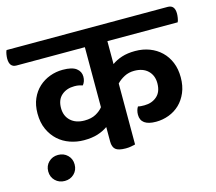

<svg xmlns="http://www.w3.org/2000/svg" viewBox="-135 -741 1075 955"><g transform="rotate(-15 403.0 -263.0)"><path d="M86 89Q57 89 37.5 70Q18 51 18 22Q18 -7 37.5 -26Q57 -45 86 -45Q115 -45 134.5 -26Q154 -7 154 22Q154 51 134.5 70Q115 89 86 89ZM470 -528V-410Q492 -426 521.5 -435.5Q551 -445 590 -445Q630 -445 664 -432Q698 -419 723 -395Q748 -371 762 -337Q776 -303 776 -260Q776 -216 761.5 -182Q747 -148 723 -125Q699 -102 667 -90Q635 -78 601 -78Q522 -78 522 -135Q522 -147 525 -157.5Q528 -168 533 -175Q540 -173 549 -172.5Q558 -172 566 -172Q604 -172 630 -194.5Q656 -217 656 -262Q656 -302 630.5 -326.5Q605 -351 560 -351Q532 -351 509 -339Q486 -327 470 -310V4Q461 6 449 8.5Q437 11 421 11Q383 11 368.5 -1.5Q354 -14 354 -42V-117Q332 -101 302 -91.5Q272 -82 231 -82Q194 -82 159.5 -94Q125 -106 99 -129.5Q73 -153 57 -188Q41 -223 41 -270Q41 -313 55.5 -346Q70 -379 94.5 -401.5Q119 -424 151 -436Q183 -448 218 -448Q266 -448 287.5 -431.5Q309 -415 309 -389Q309 -364 295 -347Q285 -350 276 -352Q267 -354 253 -354Q213 -354 187 -331.5Q161 -309 161 -266Q161 -225 187.5 -200.5Q214 -176 259 -176Q294 -176 317.5 -189Q341 -202 354 -219V-528H2Q-34 -528 -34 -573Q-34 -582 -32 -594.5Q-30 -607 -26 -615H804Q840 -615 840 -571Q840 -562 838 -549Q836 -536 832 -528Z"/></g></svg>

Font: Baloo 2 SemiBold
Style: Regular
Weight: 600
Designer: Sarang Kulkarni and Ek Type
Foundry: Ek Type
Version: Version 1.640;hotconv 1.0.111;makeotfexe 2.5.65597; ttfautoh